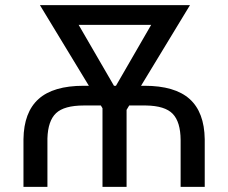

<svg xmlns="http://www.w3.org/2000/svg" viewBox="-20 -731 892 751"><path d="M531.7 -395.5H544.9Q664.1 -395.5 721.7 -343.8Q779.3 -292 780.8 -186.5V0H686.5V-183.6Q686 -253.9 655.8 -285.6Q625.5 -317.4 550.3 -318.4H485.4L475.1 -301.3V0H380.9V-307.6L374.5 -318.4H308.1Q231 -318.4 199.2 -288.3Q167.5 -258.3 165.5 -189.5V0H71.8V-186.5Q73.2 -292 130.9 -343.8Q188.5 -395.5 307.1 -395.5H327.6L136.2 -710.9H723.1ZM425.8 -395.5H433.6L571.3 -633.8H287.6Z"/></svg>

Font: Roboto-ThirdPerson-AD3FC
Style: ThirdPerson-AD3FC
Weight: 400
Designer: Google
Version: Version 2.137; 2017